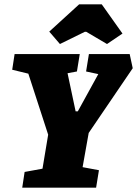

<svg xmlns="http://www.w3.org/2000/svg" viewBox="-20 -861 629 881"><path d="M359 -94 434 -80 421 0H82L93 -72L175 -87L201 -243L110 -523L36 -541L47 -613H346L333 -533L290 -525L327 -350H337L431 -521L375 -533L388 -613H575L589 -548L387 -251ZM206 -716 343 -841H447L542 -707L471 -659L376 -715H369L255 -659Z"/></svg>

Font: Grenze Black
Style: Italic
Weight: 900
Italic angle: -10°
Designer: Renata Polastri
Foundry: Omnibus-Type
Version: Version 1.002; ttfautohint (v1.8)